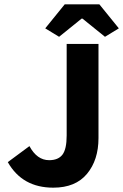

<svg xmlns="http://www.w3.org/2000/svg" viewBox="-20 -855 569 887"><path d="M226 12Q83 12 16 -106L116 -180Q151 -115 207 -115Q249 -115 268.5 -140.5Q288 -166 288 -229V-652H435V-217Q435 -116 382 -52Q329 12 226 12ZM189 -724 279 -835H439L529 -724L465 -685L361 -769H357L253 -685Z"/></svg>

Font: Toshiba Sans
Style: Bold
Weight: 700
Designer: Paul D. Hunt
Foundry: Toshiba Corporation
Version: Version 2.020;PS 2.0;hotconv 1.0.86;makeotf.lib2.5.63406